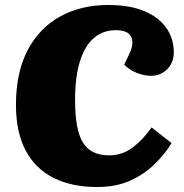

<svg xmlns="http://www.w3.org/2000/svg" viewBox="-20 -736 739 770"><path d="M496 -514Q511 -544 511 -566.5Q511 -589 495 -602Q479 -615 444 -615Q394 -615 357.5 -584.5Q321 -554 301 -491.5Q281 -429 281 -333Q281 -255 295 -206Q309 -157 339.5 -135Q370 -113 418 -113Q470 -113 511.5 -144Q553 -175 588 -225L668 -162Q642 -119 601 -78.5Q560 -38 503 -12Q446 14 369 14Q268 14 195 -22.5Q122 -59 83 -132.5Q44 -206 44 -315Q44 -445 90.5 -534Q137 -623 220.5 -669.5Q304 -716 415 -716Q500 -716 558.5 -691.5Q617 -667 647 -624Q677 -581 677 -526Q677 -485 650.5 -458.5Q624 -432 586 -432Q558 -432 528 -444Q498 -456 478 -477Z"/></svg>

Font: Literata Black
Style: Italic
Weight: 900
Italic angle: -2°
Designer: Latin by Veronika Burian and Jose Scaglione. Greek by Irene Vlachou. Cyrillic by Vera Evstafieva
Foundry: TypeTogether
Version: Version 3.002